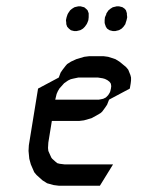

<svg xmlns="http://www.w3.org/2000/svg" viewBox="-20 -591 454 611"><path d="M70.8 -110.8 71.8 -128.9 101.1 -309.1 167 -344.2 172.9 -359.9 179.2 -369.1 189 -381.8 193.8 -387.2 206.1 -395 223.1 -402.8 248 -410.2 263.2 -412.1H310.1L324.2 -410.2L347.2 -402.8L359.9 -395L380.9 -377.9L388.2 -369.1L395 -352.1L397 -344.2V-335L396 -326.2L393.1 -309.1L327.1 -273.9L320.8 -257.8L314.9 -249L305.2 -235.8L299.8 -231L288.1 -224.1L271 -214.8L247.1 -208L231.9 -206.1H145L133.8 -137.2L132.8 -120.1L133.8 -110.8L137.2 -103L143.1 -89.8L146 -85.9L155.8 -77.1L162.1 -71.8L169.9 -69.8L185.1 -67.9H339.8L297.9 0H167L150.9 -2L129.9 -7.8L115.2 -17.1L96.2 -34.2L88.9 -43L78.1 -67.9L73.2 -85.9ZM155.8 -273.9H294.9L305.2 -275.9L309.1 -276.9L316.9 -280.8L324.2 -288.1L329.1 -295.9L331.1 -300.8L333 -309.1L334 -316.9L333 -323.2L332 -326.2L328.1 -331.1L321.8 -335.9L314 -339.8L307.1 -341.8L292 -344.2H229L212.9 -340.8L205.1 -338.9L196.8 -335L184.1 -326.2L180.2 -321.8L168.9 -309.1L164.1 -300.8L160.2 -292ZM189.9 -526.9 191.9 -536.1 194.8 -544.9 196.8 -548.8 203.1 -558.1 209 -563 216.8 -567.9 220.2 -568.8 229 -570.8H236.8L244.1 -568.8L248 -567.9L253.9 -563L258.8 -558.1L262.2 -548.8V-544.9V-536.1L261.2 -526.9L257.8 -518.1L255.9 -514.2L250 -505.9L244.1 -500L235.8 -495.1L231.9 -494.1L224.1 -492.2H215.8L208 -494.1L205.1 -495.1L199.2 -500L193.8 -505.9L190.9 -514.2V-518.1ZM313 -518.1V-526.9L314 -536.1L317.9 -544.9L318.8 -548.8L325.2 -558.1L331.1 -563L338.9 -567.9L342.8 -568.8L351.1 -570.8H358.9L367.2 -568.8L370.1 -567.9L377 -563L380.9 -558.1L383.8 -548.8V-544.9L384.8 -536.1L382.8 -526.9L379.9 -518.1L378.9 -514.2L373 -505.9L367.2 -500L358.9 -495.1L355 -494.1L347.2 -492.2H338.9L331.1 -494.1L328.1 -495.1L320.8 -500L316.9 -505.9L314 -514.2ZM336.9 -405.8Z"/></svg>

Font: Petahja
Style: Italic
Weight: 400
Designer: T. Christopher White
Version: Version 1.1